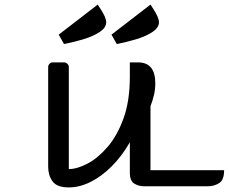

<svg xmlns="http://www.w3.org/2000/svg" viewBox="-20 -812 997 837"><path d="M280 -520V-75Q316 -75 361 -98.5Q406 -122 448.5 -171Q491 -220 518.5 -296Q546 -372 546 -477V-540H582Q657 -540 657 -449Q657 -422 651 -397Q645 -372 636 -349V-70H957Q957 -27 935 -13.5Q913 0 887 0H607Q585 0 565.5 -11.5Q546 -23 546 -60V-192Q512 -132 467.5 -87.5Q423 -43 375 -19Q327 5 280 5Q228 5 209 -21.5Q190 -48 190 -85V-520Q190 -528 196 -534Q202 -540 210 -540H259Q267 -540 273.5 -534Q280 -528 280 -520ZM259 -620 236 -661 406 -792 419 -772Q443 -735 443 -715Q443 -692 416 -673.5Q389 -655 347 -642Q305 -629 259 -620ZM489 -620 466 -661 636 -792 649 -772Q673 -735 673 -715Q673 -692 646 -673.5Q619 -655 577 -642Q535 -629 489 -620Z"/></svg>

Font: Warnes
Style: Regular
Weight: 400
Designer: Eduardo Rodriguez Tunni
Foundry: Eduardo Rodriguez Tunni
Version: Version 1.002; ttfautohint (v1.8.4.7-5d5b);gftools[0.9.23]